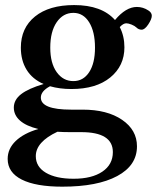

<svg xmlns="http://www.w3.org/2000/svg" viewBox="-20 -466 610 746"><path d="M257.3 -120.1Q211.9 -120.1 174.3 -130.9Q138.7 -111.8 138.7 -86.9Q138.7 -40 256.3 -40H301.3Q396.5 -40 454.3 -0.5Q512.2 39.1 512.2 102.5Q512.2 176.8 435.5 218Q358.9 259.3 222.2 259.3Q119.1 259.3 64.5 231.7Q9.8 204.1 9.8 151.4Q9.8 111.8 41 81.8Q72.3 51.8 128.9 35.2Q82 23.9 57.9 2.7Q33.7 -18.6 33.7 -47.9Q33.7 -78.1 62 -100.1Q90.3 -122.1 149.4 -139.6Q105.5 -158.7 83.3 -195.1Q61 -231.4 61 -280.8Q61 -357.4 116 -401.9Q170.9 -446.3 268.1 -446.3Q375.5 -446.3 426.8 -388.2Q469.2 -439 511.7 -439Q536.1 -439 556.6 -425.3Q569.8 -417 569.8 -404.8Q569.8 -392.1 556.2 -371.3Q542.5 -350.6 530.3 -350.6Q518.6 -350.6 509.8 -359.4Q503.9 -365.2 491.5 -370.4Q479 -375.5 470.7 -375.5Q459 -375.5 445.3 -360.8Q463.4 -325.7 463.4 -282.2Q463.4 -210 408.4 -165Q353.5 -120.1 257.3 -120.1ZM265.1 -150.9Q303.7 -150.9 326.4 -185.5Q349.1 -220.2 349.1 -280.8Q349.1 -342.8 326.4 -379.4Q303.7 -416 265.1 -416Q225.1 -416 200.2 -379.6Q175.3 -343.3 175.3 -280.8Q175.3 -220.7 200.2 -185.8Q225.1 -150.9 265.1 -150.9ZM119.1 140.6Q119.1 182.1 158.4 205.3Q197.8 228.5 266.1 228.5Q336.9 228.5 377.7 200.9Q418.5 173.3 418.5 125Q418.5 47.4 295.9 47.4H252.4Q225.6 47.4 203.1 45.9Q119.1 85.4 119.1 140.6Z"/></svg>

Font: Elstob SemiBold
Style: Regular
Weight: 600
Designer: Peter S. Baker
Version: Version 1.015